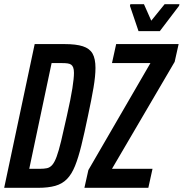

<svg xmlns="http://www.w3.org/2000/svg" viewBox="-21 -899 879 919"><path d="M-1 0 145 -688H288Q343 -688 375.5 -677.5Q408 -667 422 -642.5Q436 -618 436 -574Q436 -535 426.5 -479Q417 -423 400 -344Q383 -262 368.5 -203Q354 -144 338 -104.5Q322 -65 299.5 -42Q277 -19 243.5 -9.5Q210 0 161 0ZM119 -91H170Q190 -91 204 -94Q218 -97 229 -109.5Q240 -122 250 -149Q260 -176 271.5 -223.5Q283 -271 299 -344Q318 -428 325.5 -476.5Q333 -525 333 -550Q333 -566 329.5 -575.5Q326 -585 319.5 -589.5Q313 -594 302.5 -595.5Q292 -597 277 -597H226ZM383 0 402 -85 699 -597H515L535 -688H834L815 -603L515 -91H709L689 0ZM642 -750 601 -871 603 -879H668L703 -800L767 -879H838L836 -871L744 -750Z"/></svg>

Font: Saira ExtraCondensed SemiBold
Style: Italic
Weight: 600
Width: 2
Italic angle: -12°
Designer: Hector Gatti with collaboration of the Omnibus-Type team
Foundry: Omnibus-Type
Version: Version 1.101